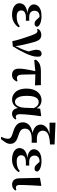

<svg xmlns="http://www.w3.org/2000/svg" viewBox="1298 -2167 1100 3736"><g transform="rotate(90 1848.0 -299.0)"><path d="M265 17Q203 17 152.5 -0.5Q102 -18 72.5 -51.5Q43 -85 43 -132Q43 -169 66 -203Q89 -237 142.5 -259.5Q196 -282 287 -286V-277Q169 -282 117.5 -318.5Q66 -355 66 -408Q66 -448 91 -482Q116 -516 166.5 -536.5Q217 -557 294 -557Q340 -557 382.5 -548.5Q425 -540 456 -523Q487 -506 499 -481Q501 -453 487 -437.5Q473 -422 446 -422Q423 -422 403.5 -429Q384 -436 356 -469L292 -539L354 -541L380 -514Q352 -516 332.5 -517Q313 -518 296 -518Q247 -518 218 -492Q189 -466 189 -421Q189 -375 219.5 -346Q250 -317 320 -317Q335 -317 349.5 -317.5Q364 -318 383 -319V-251Q359 -253 346.5 -253Q334 -253 324 -253Q270 -253 239 -241Q208 -229 195.5 -208.5Q183 -188 183 -160Q183 -123 212 -98.5Q241 -74 306 -74Q368 -74 411.5 -89Q455 -104 492 -135L511 -113Q479 -57 414 -20Q349 17 265 17Z M781 11Q763 -81 736 -161Q709 -241 685 -315Q655 -403 634 -440.5Q613 -478 584 -478Q565 -478 549 -470L541 -485Q557 -519 590 -536Q623 -553 660 -553Q700 -553 727.5 -535Q755 -517 775.5 -474Q796 -431 813 -356Q833 -284 852.5 -197Q872 -110 881 -17H862L869 -33Q895 -84 915.5 -130Q936 -176 953.5 -221Q971 -266 984 -313.5Q997 -361 1007 -413L997 -246Q975 -324 961.5 -377Q948 -430 948 -462Q948 -504 967.5 -531Q987 -558 1024 -558Q1042 -558 1053.5 -552.5Q1065 -547 1077 -534Q1081 -519 1082 -505Q1083 -491 1083 -472Q1083 -425 1065 -366.5Q1047 -308 1017.5 -244.5Q988 -181 952.5 -118Q917 -55 882 2Z M1149 -415 1142 -449Q1167 -484 1197.5 -505Q1228 -526 1272 -535.5Q1316 -545 1380 -545H1636L1642 -430L1387 -438ZM1437 17Q1385 17 1350.5 -13.5Q1316 -44 1316 -115Q1316 -172 1325 -231.5Q1334 -291 1346 -348.5Q1358 -406 1369 -456H1426L1432 -173Q1434 -121 1452 -99.5Q1470 -78 1500 -78Q1516 -78 1529.5 -81Q1543 -84 1555 -91L1565 -73Q1544 -27 1514 -5Q1484 17 1437 17Z M1921 16Q1858 16 1808.5 -17Q1759 -50 1731.5 -112Q1704 -174 1704 -262Q1704 -357 1734.5 -423Q1765 -489 1816.5 -523Q1868 -557 1931 -557Q2001 -557 2048.5 -512Q2096 -467 2109 -388H2116L2095 -364Q2083 -415 2063.5 -445Q2044 -475 2019 -488.5Q1994 -502 1966 -502Q1932 -502 1904.5 -481Q1877 -460 1861 -409.5Q1845 -359 1845 -273Q1845 -151 1878 -95.5Q1911 -40 1963 -40Q1989 -40 2013.5 -59Q2038 -78 2056 -120Q2074 -162 2077 -231L2084 -435L2094 -531L2231 -550L2241 -541Q2232 -485 2225.5 -428.5Q2219 -372 2213.5 -319.5Q2208 -267 2205 -220.5Q2202 -174 2202 -138Q2202 -95 2215 -75.5Q2228 -56 2253 -56Q2266 -56 2275.5 -59.5Q2285 -63 2293 -68L2305 -53Q2292 -24 2263.5 -3.5Q2235 17 2196 17Q2143 17 2115 -17Q2087 -51 2077 -127L2093 -129Q2066 -48 2019 -16Q1972 16 1921 16Z M2643 231Q2660 192 2670 158.5Q2680 125 2680 96Q2680 72 2670 56.5Q2660 41 2631.5 26.5Q2603 12 2546 -5Q2453 -33 2406.5 -77Q2360 -121 2360 -196Q2360 -241 2383.5 -280.5Q2407 -320 2461 -348Q2515 -376 2606 -386L2604 -373Q2529 -387 2485 -412Q2441 -437 2422.5 -470Q2404 -503 2404 -538Q2404 -605 2460 -653Q2516 -701 2628 -721L2614 -704V-714L2367 -713V-829L2791 -811V-722Q2692 -718 2633 -700.5Q2574 -683 2548.5 -653.5Q2523 -624 2523 -581Q2523 -530 2563 -498Q2603 -466 2688 -466Q2701 -466 2721 -466Q2741 -466 2758 -467V-365Q2739 -366 2717 -366Q2695 -366 2681 -366Q2589 -366 2536 -333Q2483 -300 2483 -234Q2483 -187 2513 -158Q2543 -129 2624 -104Q2685 -86 2718 -63.5Q2751 -41 2765 -13Q2779 15 2779 51Q2779 98 2753 140Q2727 182 2687 231Z M3083 17Q3021 17 2970.5 -0.5Q2920 -18 2890.5 -51.5Q2861 -85 2861 -132Q2861 -169 2884 -203Q2907 -237 2960.5 -259.5Q3014 -282 3105 -286V-277Q2987 -282 2935.5 -318.5Q2884 -355 2884 -408Q2884 -448 2909 -482Q2934 -516 2984.5 -536.5Q3035 -557 3112 -557Q3158 -557 3200.5 -548.5Q3243 -540 3274 -523Q3305 -506 3317 -481Q3319 -453 3305 -437.5Q3291 -422 3264 -422Q3241 -422 3221.5 -429Q3202 -436 3174 -469L3110 -539L3172 -541L3198 -514Q3170 -516 3150.5 -517Q3131 -518 3114 -518Q3065 -518 3036 -492Q3007 -466 3007 -421Q3007 -375 3037.5 -346Q3068 -317 3138 -317Q3153 -317 3167.5 -317.5Q3182 -318 3201 -319V-251Q3177 -253 3164.5 -253Q3152 -253 3142 -253Q3088 -253 3057 -241Q3026 -229 3013.5 -208.5Q3001 -188 3001 -160Q3001 -123 3030 -98.5Q3059 -74 3124 -74Q3186 -74 3229.5 -89Q3273 -104 3310 -135L3329 -113Q3297 -57 3232 -20Q3167 17 3083 17Z M3569 16Q3516 16 3483.5 -19Q3451 -54 3450 -121L3440 -526L3589 -553L3597 -546Q3591 -450 3587.5 -382Q3584 -314 3582 -267Q3580 -220 3579.5 -187Q3579 -154 3579 -129Q3579 -87 3594.5 -72.5Q3610 -58 3633 -58Q3647 -58 3657 -61Q3667 -64 3675 -68L3687 -50Q3677 -26 3645.5 -5Q3614 16 3569 16Z"/></g></svg>

Font: Noto Serif JP ExtraBold
Style: Regular
Weight: 800
Designer: Ryoko NISHIZUKA 西塚涼子 (kana & ideographs); Frank Grießhammer (Latin, Greek & Cyrillic); Wenlong ZHANG 张文龙 (bopomofo); San
Foundry: Adobe
Version: Version 2.003-H1;hotconv 1.1.1;makeotfexe 2.6.0